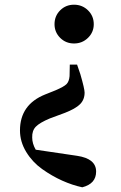

<svg xmlns="http://www.w3.org/2000/svg" viewBox="-20 -584 514 817"><path d="M212 -481Q212 -516 236 -540Q260 -564 295 -564Q330 -564 354.5 -540Q379 -516 379 -481Q379 -447 354.5 -423Q330 -399 295 -399Q260 -399 236 -423Q212 -447 212 -481ZM132 53 308 79Q389 91 389 146Q389 198 330 213Q288 204 244.5 184.5Q201 165 159.5 135.5Q118 106 91.5 62.5Q65 19 65 -29Q65 -139 172 -182L217 -200Q252 -215 263 -226Q274 -237 276 -260L277 -309H308L322 -268Q340 -206 340 -190Q340 -160 320.5 -140.5Q301 -121 254 -103L192 -80Q149 -62 132.5 -45Q116 -28 117 1Q117 27 132 53Z"/></svg>

Font: Swei Spring CJKtc
Style: Bold
Weight: 700
Version: Version 1.021